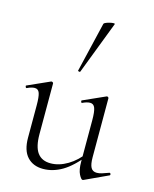

<svg xmlns="http://www.w3.org/2000/svg" viewBox="-112 -806 714 891"><g transform="rotate(15 245.0 -361.0)"><path d="M180 7Q132 7 104 -23.5Q76 -54 76 -115V-270Q76 -311 70 -328.5Q64 -346 47 -346Q32 -346 11 -336Q7 -334 4.5 -340Q2 -346 6 -347L111 -394Q113 -395 115 -395Q117 -395 120 -393Q123 -391 123 -388V-145Q123 -84 144 -55.5Q165 -27 207 -27Q248 -27 289 -51.5Q330 -76 361 -119L366 -108Q317 -46 272 -19.5Q227 7 180 7ZM389 -388V-105Q389 -71 397.5 -55.5Q406 -40 426 -40Q437 -40 450 -44Q463 -48 482 -55Q487 -57 489 -51.5Q491 -46 487 -44L375 8Q373 9 371 9Q364 9 353.5 -11.5Q343 -32 343 -71V-270Q343 -311 336.5 -328.5Q330 -346 313 -346Q298 -346 277 -336Q273 -334 271 -340Q269 -346 273 -347L378 -394Q380 -395 381 -395Q383 -395 386 -393Q389 -391 389 -388ZM231 -474Q230 -471 224.5 -472.5Q219 -474 220 -476L277 -716Q278 -719 286 -722.5Q294 -726 304.5 -728.5Q315 -731 322.5 -731Q330 -731 328 -727Z"/></g></svg>

Font: Cormorant Infant Light
Style: Regular
Weight: 300
Designer: Christian Thalmann (Catharsis Fonts)
Foundry: Catharsis Fonts
Version: Version 4.001